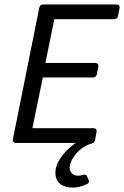

<svg xmlns="http://www.w3.org/2000/svg" viewBox="-20 -644 559 865"><path d="M157.2 -610.4 38.1 -16.6C36.1 -5.9 42 0 52.7 0H321.3C284.2 24.4 229.5 79.1 229.5 134.8C229.5 178.7 261.7 201.2 307.6 201.2C327.1 201.2 351.6 195.3 371.1 185.5C380.9 181.6 382.8 174.8 378.9 165L373 152.3C369.1 142.6 361.3 140.6 352.5 144.5C345.7 146.5 338.9 147.5 331.1 147.5C311.5 147.5 293.9 134.8 293.9 111.3C293.9 75.2 337.9 16.6 392.6 2.9C401.4 0 406.2 -3.9 408.2 -12.7L415 -48.8C417 -59.6 412.1 -66.4 401.4 -66.4H126L172.9 -294.9H398.4C407.2 -294.9 414.1 -299.8 416 -308.6L422.9 -343.8C424.8 -354.5 418.9 -360.4 408.2 -360.4H184.6L224.6 -557.6H494.1C502.9 -557.6 509.8 -562.5 511.7 -571.3L518.6 -607.4C520.5 -618.2 514.6 -624 503.9 -624H174.8C166 -624 159.2 -619.1 157.2 -610.4Z"/></svg>

Font: Ed Sans Neue
Style: Italic
Weight: 400
Italic angle: -11°
Designer: Stephen Hutchings
Version: Version 1.004;PS 001.004;hotconv 1.0.88;makeotf.lib2.5.64775